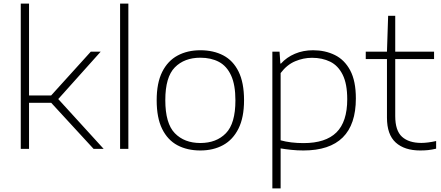

<svg xmlns="http://www.w3.org/2000/svg" viewBox="-20 -828 2452 1068"><path d="M95.5 0V-808H141.5V-297H264.5L485 -540.5H540L304 -277L556.5 0H500.5L265 -256H141.5V0Z M648 0V-808H694V0Z M1094.5 9Q1021.5 9 967 -20Q912.5 -49 882 -110.8Q851.5 -172.5 851.5 -270.5Q851.5 -366.5 882.2 -428Q913 -489.5 967.8 -519Q1022.5 -548.5 1094.5 -548.5Q1167.5 -548.5 1222.2 -519.8Q1277 -491 1307.2 -429.5Q1337.5 -368 1337.5 -270.5Q1337.5 -174.5 1306.5 -112.5Q1275.5 -50.5 1221 -20.8Q1166.5 9 1094.5 9ZM1094.5 -32.5Q1183.5 -32.5 1236.5 -86.8Q1289.5 -141 1289.5 -269.5Q1289.5 -356 1265.5 -408.2Q1241.5 -460.5 1197.8 -483.8Q1154 -507 1094.5 -507Q1005.5 -507 952.5 -453.2Q899.5 -399.5 899.5 -271Q899.5 -141.5 952.5 -87Q1005.5 -32.5 1094.5 -32.5Z M1495 220V-540.5H1535L1539.5 -474.5H1543Q1574.5 -509.5 1620.5 -529Q1666.5 -548.5 1721.5 -548.5Q1788.5 -548.5 1842.5 -522Q1896.5 -495.5 1928 -436.5Q1959.5 -377.5 1959.5 -280.5Q1959.5 9 1667.5 9Q1633 9 1600.2 5.5Q1567.5 2 1541 -2.5V220ZM1668.5 -32Q1791 -32 1851.2 -91.2Q1911.5 -150.5 1911.5 -276Q1911.5 -361.5 1886.2 -412.2Q1861 -463 1816.8 -484.8Q1772.5 -506.5 1715.5 -506.5Q1667.5 -506.5 1621.8 -487.2Q1576 -468 1541 -421.5V-47.5Q1597 -32 1668.5 -32Z M2317.5 9Q2230 9 2181.2 -35.2Q2132.5 -79.5 2132.5 -173.5V-499.5H2014.5V-540.5H2132.5L2139 -740H2178.5V-540.5H2394.5V-499.5H2178.5V-182Q2178.5 -101.5 2216.2 -67.2Q2254 -33 2323.5 -33Q2358.5 -33 2406 -43.5V-1Q2380.5 5 2360.5 7Q2340.5 9 2317.5 9Z"/></svg>

Font: Encode Sans Expanded Expanded ExtraLight
Style: Regular
Weight: 200
Width: 7
Designer: Multiple Designers
Foundry: Impallari Type
Version: Version 3.000; ttfautohint (v1.8.3) -l 8 -r 50 -G 200 -x 14 